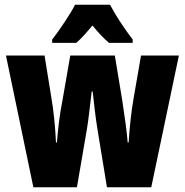

<svg xmlns="http://www.w3.org/2000/svg" viewBox="-20 -786 776 806"><path d="M442 -766H295C278 -731 226 -654 199 -620V-606H300C317 -620 340 -645 368 -679C395 -646 418 -622 438 -606H537V-620C497 -673 465 -722 442 -766ZM389 -244 429 0H615L731 -553H572L542 -380C531 -320 524 -250 520 -188H516C513 -229 504 -294 493 -366L462 -553H275L243 -369C229 -298 223 -240 219 -188H215C212 -252 205 -325 195 -380L167 -553H5L120 0H303L345 -245C352 -285 358 -348 365 -402H369C374 -355 381 -293 389 -244Z"/></svg>

Font: Noto Sans Myanmar ExtraCondensed Black
Style: Regular
Weight: 900
Width: 2
Designer: Monotype Design Team
Foundry: Monotype Imaging Inc.
Version: Version 2.107